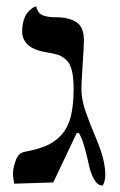

<svg xmlns="http://www.w3.org/2000/svg" viewBox="-20 -574 375 600"><path d="M234.4 -296.4Q234.4 -262.2 248.3 -223.1Q262.2 -184.1 280.5 -141.1Q298.8 -98.1 305.2 -65.4Q309.1 -43.9 309.1 -29.8Q309.1 -6.3 300.8 5.9Q285.2 5.9 274.2 -13.4Q263.2 -32.7 258.1 -57.4Q252.9 -82 244.6 -112.3Q236.3 -142.6 226.6 -158.2H219.7L146.5 -3.9L24.4 0Q24.4 -1 22.5 -11.7Q20.5 -22.5 20.5 -30.8Q20.5 -38.1 22 -46.9Q26.9 -70.3 34.2 -83.5Q41.5 -96.7 57.1 -99.6Q99.1 -107.4 126.2 -119.4Q153.3 -131.3 173.1 -153.8Q192.9 -176.3 201.4 -210.7Q210 -245.1 210 -296.4Q210 -331.5 204.6 -353.5Q199.2 -375.5 186.8 -387Q174.3 -398.4 161.9 -402.6Q149.4 -406.7 127 -410.2Q49.3 -422.4 49.3 -476.1Q49.3 -495.1 54 -510.3Q58.6 -525.4 64.9 -533.2Q71.3 -541 77.6 -546.1Q84 -551.3 88.9 -552.7L93.3 -554.2Q95.7 -542 102.1 -534.4Q108.4 -526.9 119.4 -524.2Q130.4 -521.5 137.7 -520.8Q145 -520 158.2 -520Q196.3 -519.5 219.2 -504.4Q242.2 -489.3 242.2 -448.2Q242.2 -429.7 238.3 -372.6Q234.4 -315.4 234.4 -296.4Z"/></svg>

Font: Libertinage
Style: l
Weight: 400
Designer: OSP
Foundry: OSP
Version: Version 1.0; 2008; OFL relea